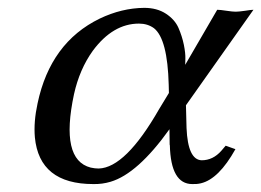

<svg xmlns="http://www.w3.org/2000/svg" viewBox="-20 -459 665 489"><path d="M453.6 -190.9 455.1 -132.8Q458.5 -51.8 493.7 -50.8Q522.5 -50.8 543.9 -75.2Q549.3 -81.5 554.7 -87.9L579.6 -79.1Q537.1 -2.9 491.7 7.8Q481.4 10.3 469.7 9.8Q415 9.8 412.6 -88.9Q412.6 -90.3 412.1 -90.8L411.6 -129.9Q330.6 -16.6 261.7 3.9Q240.2 10.3 217.8 9.8Q80.1 9.8 68.8 -109.4Q65.4 -148.4 75.7 -195.8Q108.4 -350.6 233.9 -411.6Q290 -438.5 347.2 -439Q379.9 -439 402.6 -424.1Q425.3 -409.2 434.6 -387.9Q443.8 -366.7 448.2 -345.2Q452.6 -323.7 452.1 -309.1L451.7 -293.9L533.2 -434.1Q540.5 -434.1 556.6 -431.6Q572.8 -429.2 580.1 -429.2Q587.9 -429.2 604.5 -431.6Q619.6 -434.1 625.5 -434.1ZM410.2 -222.2 409.7 -243.2Q406.7 -359.9 372.1 -387.2Q356 -398.9 334 -398.9Q267.6 -398.9 216.3 -329.6Q182.6 -282.7 168.5 -219.2Q132.8 -52.2 210.9 -32.2Q221.2 -29.8 231.4 -29.8Q299.8 -31.7 385.3 -181.2Z"/></svg>

Font: Linux Biolinum Slanted O
Style: Slanted
Weight: 400
Designer: Philipp H. Poll
Foundry: Philipp H. Poll
Version: Version 1.0.4